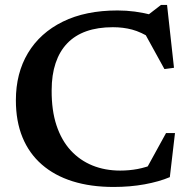

<svg xmlns="http://www.w3.org/2000/svg" viewBox="-20 -730 756 762"><path d="M457 -53Q492.5 -53 525.8 -59.2Q559 -65.5 595.5 -80L555.5 -50L639 -202H674.5L654 -27Q611.5 -9 554 1.5Q496.5 12 431 12Q340 12 268.2 -10.5Q196.5 -33 146 -77Q95.5 -121 69.2 -185Q43 -249 43 -332Q43 -439.5 91 -519.5Q139 -599.5 229.2 -644Q319.5 -688.5 446.5 -688.5Q481.5 -688.5 515.2 -684Q549 -679.5 593 -668.5L555.5 -661.5L619 -710.5H643L670.5 -461L632.5 -456L542.5 -619.5L581 -577Q540 -603 504.5 -612.5Q469 -622 428 -622Q368 -622 322.8 -606Q277.5 -590 247 -558.2Q216.5 -526.5 200.8 -479.8Q185 -433 185 -371.5Q184.5 -292 204.2 -232.5Q224 -173 260.5 -133.2Q297 -93.5 347 -73.2Q397 -53 457 -53Z"/></svg>

Font: Newsreader 16pt SemiBold
Style: Regular
Weight: 600
Designer: Hugues Gentile
Foundry: Production Type
Version: Version 1.003